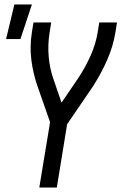

<svg xmlns="http://www.w3.org/2000/svg" viewBox="-20 -835 541 855"><path d="M155 0 203 -291 146 -454Q127 -509 119.5 -569Q112 -629 122 -691L129 -735H208L201 -691Q192 -635 197 -580.5Q202 -526 220 -477L254 -378L327 -485Q359 -533 382.5 -585Q406 -637 415 -691L422 -735H501L494 -691Q484 -630 458.5 -571Q433 -512 398 -457V-456Q396 -454 394.5 -451Q393 -448 391 -446L279 -282L233 0ZM7 -661 44 -815H122L71 -661Z"/></svg>

Font: Iosevka Term Curly Oblique
Style: Regular
Weight: 400
Italic angle: -9°
Designer: Belleve Invis
Foundry: Belleve Invis
Version: Version 32.3.0